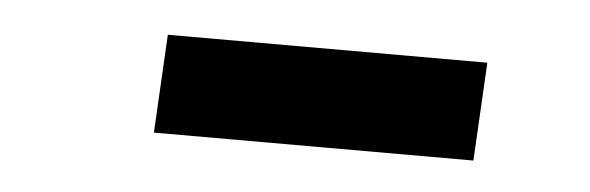

<svg xmlns="http://www.w3.org/2000/svg" viewBox="-25 -765 550 179"><g transform="rotate(5 250.5 -676.0)"><path d="M127 -722H426L421 -630H122Z"/></g></svg>

Font: Literata 18pt SemiBold
Style: Italic
Weight: 600
Italic angle: -2°
Designer: Latin by Veronika Burian and Jose Scaglione. Greek by Irene Vlachou. Cyrillic by Vera Evstafieva
Foundry: TypeTogether
Version: Version 3.103;gftools[0.9.29]